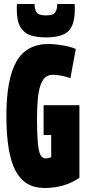

<svg xmlns="http://www.w3.org/2000/svg" viewBox="-20 -930 436 960"><path d="M12 -350Q12 -536 62.5 -623Q113 -710 223 -710Q245 -710 271.5 -706.5Q298 -703 321.5 -697.5Q345 -692 359 -685L332 -539Q315 -546 289.5 -551Q264 -556 243 -556Q201 -556 183 -505.5Q165 -455 165 -338Q165 -262 169 -218Q173 -174 182 -156Q191 -138 207 -138Q226 -138 236 -145V-255H198V-404H377V-41Q303 10 202 10Q103 10 57.5 -76.5Q12 -163 12 -350ZM210 -743Q167 -743 134.5 -753Q102 -763 83 -793Q64 -823 64 -883Q64 -889 64 -896Q64 -903 65 -910H153V-904Q153 -885 162.5 -869Q172 -853 210 -853Q247 -853 256.5 -869Q266 -885 266 -904V-910H353Q354 -903 354 -896Q354 -889 354 -883Q354 -804 321 -773.5Q288 -743 210 -743Z"/></svg>

Font: Georama ExtraCondensed ExtraBold
Style: Regular
Weight: 800
Width: 2
Designer: Jean-Baptiste Levee
Foundry: Production Type
Version: Version 1.000